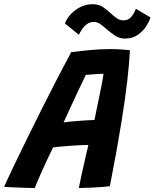

<svg xmlns="http://www.w3.org/2000/svg" viewBox="-67 -906 751 933"><path d="M102 7.5Q86.5 7.5 58 6.8Q29.5 6 0.2 4.5Q-29 3 -47 2Q-31.5 -33.5 -2.5 -94.2Q26.5 -155 63 -229.5Q99.5 -304 138.8 -382Q178 -460 214.5 -530.5Q251 -601 279 -652.5Q324.5 -658.5 374 -663Q423.5 -667.5 469.5 -667.5Q519 -667.5 564.5 -661.5Q561.5 -603 552 -517.8Q542.5 -432.5 522.2 -306.8Q502 -181 467 -1.5Q451.5 1 424.5 3Q397.5 5 368 6.2Q338.5 7.5 316 7.5Q320.5 -16.5 329 -55.2Q337.5 -94 346.8 -134.2Q356 -174.5 362.5 -201.5Q336 -201.5 299.5 -199.2Q263 -197 232 -194.2Q201 -191.5 191 -189.5Q163.5 -134 139 -79.2Q114.5 -24.5 102 7.5ZM242 -311Q256 -313.5 284 -316Q312 -318.5 341.8 -320.5Q371.5 -322.5 392 -323Q394.5 -335 400.8 -366Q407 -397 414.8 -433.8Q422.5 -470.5 428.5 -502Q434.5 -533.5 436 -547.5Q426.5 -547.5 408.5 -546.5Q390.5 -545.5 373.5 -544Q356.5 -542.5 350 -542Q340.5 -523 322.2 -484Q304 -445 282.2 -398.5Q260.5 -352 242 -311ZM248.5 -792Q256.5 -814.5 276 -836Q295.5 -857.5 323.2 -871.5Q351 -885.5 383 -885.5Q412.5 -885.5 432.8 -872Q453 -858.5 470 -842.5Q484.5 -828.5 499.8 -817.8Q515 -807 534.5 -807Q556.5 -807 571.2 -824.5Q586 -842 593 -863.5L664 -821.5Q660.5 -806 645.5 -781.5Q630.5 -757 604 -737.8Q577.5 -718.5 540.5 -718.5Q512.5 -718.5 490.5 -733.8Q468.5 -749 449.5 -765.5Q434.5 -779 419.8 -789.2Q405 -799.5 390 -799.5Q370 -799.5 355.5 -788.8Q341 -778 331.2 -763.2Q321.5 -748.5 316.5 -737Z"/></svg>

Font: Grandstander SemiBold
Style: Italic
Weight: 600
Italic angle: -15°
Designer: Tyler Finck
Foundry: Etcetera Type Co
Version: Version 1.200; ttfautohint (v1.8.3)